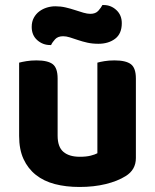

<svg xmlns="http://www.w3.org/2000/svg" viewBox="-20 -728 616 763"><path d="M520 -100Q520 -53 479 -28Q447 -8 400 3.5Q353 15 296 15Q242 15 198 3.5Q154 -8 122.5 -33Q91 -58 73.5 -96Q56 -134 56 -188V-479Q67 -482 85 -485Q103 -488 125 -488Q170 -488 189.5 -473Q209 -458 209 -416V-189Q209 -144 232 -124.5Q255 -105 297 -105Q323 -105 340.5 -109.5Q358 -114 367 -119V-479Q377 -482 395 -485Q413 -488 435 -488Q480 -488 500 -473Q520 -458 520 -416ZM200 -703Q221 -703 240.5 -698.5Q260 -694 278 -688Q296 -682 311.5 -677.5Q327 -673 339 -673Q360 -673 371 -685.5Q382 -698 387 -708H392Q421 -708 442.5 -688Q464 -668 464 -636Q464 -594 437.5 -574Q411 -554 371 -554Q347 -554 327 -558.5Q307 -563 289.5 -569Q272 -575 257.5 -579.5Q243 -584 231 -584Q210 -584 199 -572Q188 -560 183 -549H179Q150 -549 128 -568.5Q106 -588 106 -621Q106 -642 114.5 -657.5Q123 -673 136.5 -683Q150 -693 166.5 -698Q183 -703 200 -703Z"/></svg>

Font: Baloo Tammudu 2
Style: Bold
Weight: 700
Designer: Maithili Shingre, Omkar Shende and Ek Type
Foundry: Ek Type
Version: Version 1.640;hotconv 1.0.111;makeotfexe 2.5.65597; ttfautoh